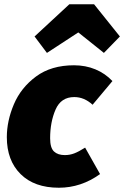

<svg xmlns="http://www.w3.org/2000/svg" viewBox="-20 -860 582 900"><path d="M507 -480 414 -369Q375 -405 328 -405Q266 -405 240.5 -346.5Q215 -288 215 -212Q215 -167 233 -150Q251 -133 284 -133Q307 -133 328 -141Q349 -149 379 -168L449 -44Q360 20 256 20Q141 20 76.5 -44Q12 -108 12 -217Q12 -293 45 -371Q78 -449 149 -501.5Q220 -554 327 -554Q381 -554 427 -535Q473 -516 507 -480ZM142 -689 305 -840H421L542 -689L467 -612L347 -708L200 -612Z"/></svg>

Font: FiraGO Heavy
Style: Italic
Weight: 900
Italic angle: -8°
Designer: bBox Type GmbH
Foundry: bBox Type GmbH
Version: Version 1.001